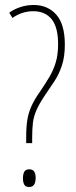

<svg xmlns="http://www.w3.org/2000/svg" viewBox="-20 -744 303 770"><path d="M85 -193Q85 -234 89.5 -262.5Q94 -291 105.5 -317Q117 -343 138 -373Q160 -405 177 -433.5Q194 -462 203.5 -493.5Q213 -525 213 -567Q213 -635 187 -667Q161 -699 114 -699Q68 -699 30 -672L17 -693Q34 -706 60 -715Q86 -724 115 -724Q171 -724 205.5 -685.5Q240 -647 240 -565Q240 -517 228.5 -482Q217 -447 199 -419.5Q181 -392 161 -363Q138 -329 126.5 -303Q115 -277 112 -251.5Q109 -226 109 -192V-170H85ZM72 -29Q72 -44 77 -54.5Q82 -65 98 -65Q123 -65 123 -31Q123 6 97 6Q82 6 77 -4Q72 -14 72 -29Z"/></svg>

Font: Noto Sans Lao Looped ExtraCondensed Thin
Style: Regular
Weight: 100
Width: 2
Designer: Mark Frömberg, Ben Mitchell
Foundry: The Fontpad Ltd
Version: Version 1.002; ttfautohint (v1.8.4.7-5d5b)